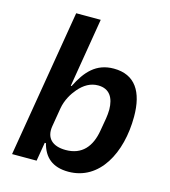

<svg xmlns="http://www.w3.org/2000/svg" viewBox="-112 -829 823 931"><g transform="rotate(15 300.0 -364.0)"><path d="M31.6 0H154.8L170.5 -93.8H176.5C193.5 -26.3 237.2 12.1 316.8 12.1C472.7 12.1 556.1 -145.2 556.1 -328.1C556.1 -452.4 508.9 -528.1 401.6 -528.1C312.9 -528.1 264.6 -473 225.1 -393.5H220.9L278.4 -740.1H155.2ZM185 -180.8 200.6 -274.1C208.1 -318.9 231.5 -355.5 251.1 -378.2C279.1 -411.2 311.1 -429.7 349.1 -429.7C406.6 -429.7 430.4 -389.2 431.1 -330.6C431.1 -315 429.3 -299.7 427.2 -285.5L416.2 -221.6C402.3 -137.4 358.3 -86.3 277.3 -86.3C209.5 -86.3 175.1 -120.7 185 -180.8Z"/></g></svg>

Font: Margiela Mono Italic SmBold It
Style: Regular
Weight: 600
Designer: Mike Abbink, Paul van der Laan, Pieter van Rosmalen
Foundry: Bold Monday
Version: Version 2.003 2021